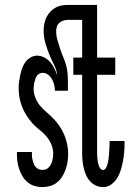

<svg xmlns="http://www.w3.org/2000/svg" viewBox="-20 -755 540 783"><path d="M153 8Q137 8 121.5 3.5Q106 -1 93.5 -11Q81 -21 72.5 -35Q64 -49 58.5 -64.5Q53 -80 51 -96Q49 -112 49 -128V-135H110V-131Q110 -124 110.5 -116.5Q111 -109 113 -101.5Q115 -94 118 -86.5Q121 -79 126 -73.5Q131 -68 138 -65Q145 -62 153 -62Q160 -62 167 -64.5Q174 -67 179 -72.5Q184 -78 187.5 -84.5Q191 -91 193 -98.5Q195 -106 196 -113Q197 -120 197 -128Q197 -147 189.5 -165.5Q182 -184 169 -199Q156 -214 140.5 -226Q125 -238 112 -252.5Q99 -267 88.5 -283.5Q78 -300 70.5 -318.5Q63 -337 59.5 -356.5Q56 -376 56 -396Q56 -410 58 -423.5Q60 -437 63 -451Q66 -465 71 -478.5Q76 -492 84.5 -503Q93 -514 105.5 -521Q118 -528 131 -528Q147 -528 161 -520.5Q175 -513 185 -501.5Q195 -490 202 -475.5Q209 -461 214 -446Q211 -470 200 -491.5Q189 -513 180 -535.5Q171 -558 164.5 -581.5Q158 -605 158 -630Q158 -643 160.5 -657Q163 -671 169 -683.5Q175 -696 184 -706Q193 -716 205 -723Q217 -730 230.5 -732.5Q244 -735 257 -735H346V-674H257Q248 -674 238.5 -671Q229 -668 222 -662Q215 -656 212 -646.5Q209 -637 209 -628Q209 -610 214 -592.5Q219 -575 224.5 -558Q230 -541 237 -524.5Q244 -508 249 -491Q254 -474 255.5 -456Q257 -438 257 -420V-385H204Q204 -393 202.5 -401.5Q201 -410 198.5 -417.5Q196 -425 192 -432Q188 -439 182.5 -445Q177 -451 169.5 -454.5Q162 -458 154 -458Q147 -458 141 -455Q135 -452 131 -446.5Q127 -441 124.5 -434.5Q122 -428 120.5 -421Q119 -414 118 -407.5Q117 -401 117 -394Q117 -375 124.5 -356Q132 -337 144.5 -322.5Q157 -308 172 -295.5Q187 -283 200.5 -268.5Q214 -254 224.5 -238Q235 -222 242.5 -204Q250 -186 254 -166.5Q258 -147 258 -127Q258 -111 255.5 -95Q253 -79 247.5 -63.5Q242 -48 233.5 -34.5Q225 -21 212.5 -11Q200 -1 184.5 3.5Q169 8 153 8ZM401 8Q386 8 372 2Q358 -4 347.5 -15.5Q337 -27 331 -41Q325 -55 321.5 -70Q318 -85 316.5 -100Q315 -115 315 -130V-450H279V-520H315V-735H376V-520H450V-450H376V-130Q376 -124 376.5 -117.5Q377 -111 377.5 -104.5Q378 -98 379.5 -91.5Q381 -85 383 -79Q385 -73 389.5 -67.5Q394 -62 401 -62Q407 -62 410.5 -67.5Q414 -73 416 -78.5Q418 -84 419.5 -90Q421 -96 422 -102Q423 -108 423.5 -114Q424 -120 424.5 -126Q425 -132 425.5 -138Q426 -144 426 -150Q426 -156 426.5 -162Q427 -168 427 -174V-180H488V-171Q488 -153 486.5 -134.5Q485 -116 481.5 -98Q478 -80 473 -63Q468 -46 458.5 -30Q449 -14 434 -3Q419 8 401 8Z"/></svg>

Font: Iosevka Term
Style: Regular
Weight: 400
Monospace: yes
Designer: Belleve Invis
Foundry: Belleve Invis
Version: Version 30.0.1